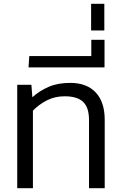

<svg xmlns="http://www.w3.org/2000/svg" viewBox="-20 -983 637 1003"><path d="M70 0V-540H144L149 -475Q187 -509 234.5 -529.5Q282 -550 347 -550Q433 -550 480 -500Q527 -450 527 -357V0H445V-356Q445 -422 414 -451Q383 -480 318 -480Q266 -480 224.5 -458.5Q183 -437 152 -405V0Z M129 -631 133 -690H457V-775H526V-631Z M456 -824V-963H525V-824Z"/></svg>

Font: Kanit Light
Style: Regular
Weight: 300
Designer: Katatrad Team
Foundry: CadsonDemak
Version: Version 2.000; ttfautohint (v1.8.3)